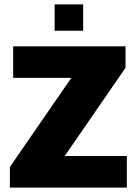

<svg xmlns="http://www.w3.org/2000/svg" viewBox="-20 -855 618 875"><path d="M229 -715V-835H359V-715ZM25 0V-94L305 -500H40V-644H552V-546L275 -144H558V0Z"/></svg>

Font: Kanit
Style: Bold
Weight: 700
Designer: Katatrad Team
Foundry: CadsonDemak
Version: Version 2.000; ttfautohint (v1.8.3)